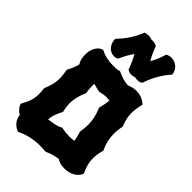

<svg xmlns="http://www.w3.org/2000/svg" viewBox="-295 -1079 1203 1203"><g transform="rotate(45 306.5 -478.0)"><path d="M595 -84C577 -122 569 -154 569 -188C569 -211 573 -235 580 -263L582 -268L580 -271C562 -310 553 -348 553 -390C553 -412 556 -434 560 -459L561 -463L559 -466C546 -498 539 -528 539 -560C539 -584 543 -610 550 -638L552 -644L547 -649C545 -650 516 -680 464 -680C438 -680 418 -673 402 -666C372 -667 343 -676 308 -692L304 -694L300 -693C283 -687 260 -688 244 -688C206 -688 172 -695 138 -712L134 -714L129 -712C127 -712 75 -695 75 -611C75 -580 83 -558 93 -545C88 -520 78 -497 63 -468L61 -465L62 -460C66 -437 69 -416 69 -396C69 -361 61 -327 44 -286L43 -280C45 -263 46 -248 46 -235C46 -190 35 -160 10 -115L8 -111L9 -106C9 -105 18 -75 53 -56C60 10 121 26 117 25L121 26L126 24C170 1 230 -10 282 -10C298 -10 312 -8 328 -8L331 -7L334 -9C362 -22 391 -30 421 -34C435 -24 455 -16 484 -16C574 -16 595 -74 595 -75L597 -80ZM250 -450C247 -467 245 -482 245 -496C245 -505 245 -514 246 -524C262 -520 277 -515 296 -512L303 -511C324 -516 342 -519 360 -519C368 -519 377 -518 386 -517C385 -493 380 -469 373 -444L372 -439L374 -435C391 -395 400 -357 400 -315C400 -295 398 -273 394 -251L395 -245C402 -222 407 -202 410 -183C396 -181 381 -180 367 -180C346 -180 324 -182 302 -187L298 -188L294 -186C273 -172 230 -166 198 -162C200 -193 210 -219 229 -257L231 -261L230 -265C225 -288 222 -308 222 -329C222 -364 230 -399 249 -443L250 -446ZM549 -914C547 -950 512 -982 472 -982C460 -982 448 -979 439 -974L434 -972L433 -967C424 -934 410 -903 393 -873C377 -899 364 -928 353 -959L348 -965C336 -971 324 -974 312 -974C308 -974 305 -974 302 -973C293 -977 283 -979 273 -979C263 -979 254 -977 245 -975L241 -973L239 -968C218 -915 187 -866 142 -820L139 -817V-813C139 -773 167 -733 211 -733C218 -733 228 -735 236 -739L241 -745C255 -776 271 -806 291 -834C308 -805 322 -774 333 -742L334 -738L338 -736C347 -731 357 -728 368 -728C378 -728 388 -730 398 -734C404 -732 412 -731 419 -731C431 -731 441 -733 450 -739L455 -745C474 -804 505 -859 546 -906L549 -909Z"/></g></svg>

Font: Hanalei Fill
Style: Regular
Weight: 400
Designer: Astigmatic (AOETI)
Foundry: Astigmatic (AOETI)
Version: Version 1.000